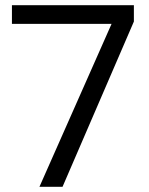

<svg xmlns="http://www.w3.org/2000/svg" viewBox="-20 -720 573 740"><path d="M132 0 410 -628H26V-700H496V-637L221 0Z"/></svg>

Font: DM Sans 24pt
Style: Regular
Weight: 400
Designer: Colophon Foundry, Jonny Pinhorn
Foundry: Colophon Foundry
Version: Version 4.004;gftools[0.9.30]